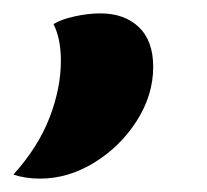

<svg xmlns="http://www.w3.org/2000/svg" viewBox="-81 -139 309 287"><path d="M-21 128Q-43 128 -61 122Q-24 81 -7 37Q10 -7 10 -48Q10 -81 -1 -103Q10 -110 30.5 -114.5Q51 -119 69 -119Q105 -119 126.5 -98.5Q148 -78 148 -39Q148 3 123.5 41.5Q99 80 60 104Q21 128 -21 128Z"/></svg>

Font: Sansita
Style: Bold Italic
Weight: 700
Italic angle: -11°
Designer: Pablo Cosgaya
Foundry: Omnibus-Type
Version: Version 1.006